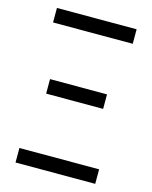

<svg xmlns="http://www.w3.org/2000/svg" viewBox="-112 -808 698 882"><g transform="rotate(15 237.5 -367.5)"><path d="M427 -666H48V-735H427ZM102 -342V-411H373V-342ZM48 0V-69H427V0Z"/></g></svg>

Font: Iosevka QP
Style: Regular
Weight: 400
Designer: Belleve Invis
Foundry: Belleve Invis
Version: Version 20.0.0; ttfautohint (v1.8.4)